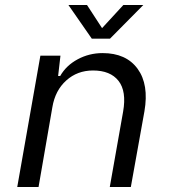

<svg xmlns="http://www.w3.org/2000/svg" viewBox="-20 -746 677 766"><path d="M346.2 -591.8 252.9 -726.1H327.1L387.2 -633.8L472.2 -726.1H551.8L418.9 -591.8ZM48.8 0 141.1 -523.9H221.2L211.9 -442.9H220.2Q244.1 -484.9 290 -509.5Q335.9 -534.2 389.2 -534.2Q483.4 -534.2 529.1 -471.4Q574.7 -408.7 556.2 -301.8L502 0H418L471.2 -300.8Q485.4 -381.8 452.9 -423.3Q420.4 -464.8 351.1 -464.8Q288.6 -464.8 244.4 -425Q200.2 -385.3 189 -318.8L133.8 0Z"/></svg>

Font: Hubot Sans
Style: Italic
Weight: 400
Italic angle: -10°
Designer: Deni Anggara
Foundry: GitHub
Version: Version 1.001;gftools[0.9.31]